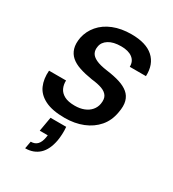

<svg xmlns="http://www.w3.org/2000/svg" viewBox="-190 -642 899 997"><g transform="rotate(30 259.5 -143.5)"><path d="M217 12Q143 12 99 -10Q55 -32 38 -70.5Q21 -109 25 -160H127Q126 -135 135.5 -114.5Q145 -94 168 -81.5Q191 -69 231 -69Q262 -69 286 -78.5Q310 -88 325 -105.5Q340 -123 344 -146Q349 -176 338 -193Q327 -210 302.5 -219Q278 -228 240 -232Q196 -239 163 -250Q130 -261 109.5 -279Q89 -297 81 -324Q73 -351 80 -389Q89 -432 118 -466Q147 -500 194 -519Q241 -538 302 -538Q390 -538 434 -498.5Q478 -459 475 -387H378Q379 -420 355 -438.5Q331 -457 287 -457Q240 -457 212.5 -439.5Q185 -422 181 -394Q177 -373 185 -356.5Q193 -340 217 -328.5Q241 -317 285 -311Q331 -305 364 -294.5Q397 -284 418 -266.5Q439 -249 446.5 -221.5Q454 -194 446 -153Q437 -100 405.5 -63.5Q374 -27 325.5 -7.5Q277 12 217 12ZM119 251 127 207Q152 207 166 192Q180 177 185 148L187 134H139L154 48H248Q250 70 249 91Q248 112 245 130Q234 191 201.5 221Q169 251 119 251Z"/></g></svg>

Font: DM Sans 9pt Medium
Style: Italic
Weight: 500
Italic angle: -10°
Version: Version 4.004;gftools[0.9.30]